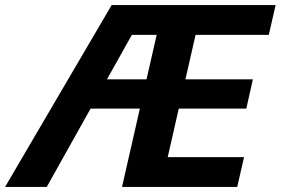

<svg xmlns="http://www.w3.org/2000/svg" viewBox="-55 -740 1111 760"><path d="M-35 0 387 -720H533L130 0ZM428 0 592 -720H746L582 0ZM500 0 527 -118H911L884 0ZM252 -310 278 -426H946L920 -310ZM415 -602 442 -720H1036L1009 -602Z"/></svg>

Font: Instrument Sans
Style: Bold Italic
Weight: 700
Italic angle: -13°
Designer: Rodrigo Fuenzalida
Foundry: fragTYPE
Version: Version 1.000;gftools[0.9.28]